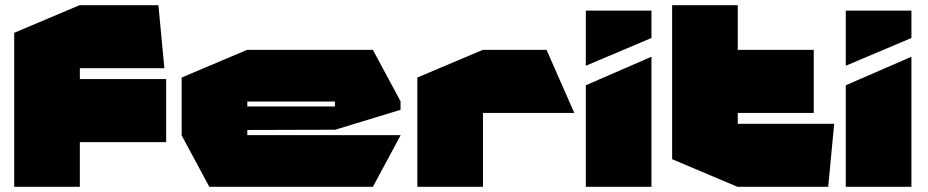

<svg xmlns="http://www.w3.org/2000/svg" viewBox="-20 -723 3592 743"><path d="M289 -173 36 -417H623V-173ZM35 0V-417H36L289 -173V0ZM35 -417V-596L288 -703H289V-417ZM289 -459V-703H593L616 -460V-459Z M790 0 683 -199V-200H1530V-199L1423 0ZM683 -200V-423L936 -530H937V-200ZM937 -220V-311H1276V-221ZM937 -330V-530H1423L1530 -331V-330ZM1276 -221V-330H1530V-298L1277 -221Z M1595 0V-423L1848 -530H1849V0ZM1849 -286V-530H2095L2202 -287V-286Z M2247 0V-393L2500 -503H2501V0ZM2247 -469V-682H2501V-576L2248 -469Z M2581 -286V-703H2835V-530L2582 -286ZM2582 -286 2835 -530H3129V-286ZM2834 0 2581 -107V-286H2835V0ZM2835 0V-244H3208V-243L3185 0Z M3253 0V-393L3506 -503H3507V0ZM3253 -469V-682H3507V-576L3254 -469Z"/></svg>

Font: Foldit Black
Style: Regular
Weight: 900
Version: Version 1.003